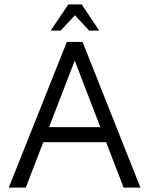

<svg xmlns="http://www.w3.org/2000/svg" viewBox="-20 -859 683 879"><path d="M20 0 286 -667H358L623 0H546L315 -600L330 -602L98 0ZM137 -208 168 -277H495L500 -208ZM212 -719 293 -839H354L434 -719H388L323 -789L258 -719Z"/></svg>

Font: Maven Pro
Style: Regular
Weight: 400
Designer: Joe Prince
Foundry: Joe Prince
Version: Version 2.103